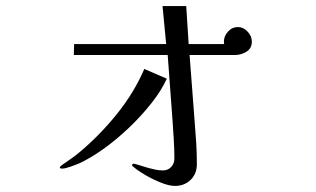

<svg xmlns="http://www.w3.org/2000/svg" viewBox="-20 -580 1040 632"><path d="M529 -321Q512 -283 479 -241Q446 -199 404.5 -159.5Q363 -120 319.5 -89Q276 -58 238 -41Q228 -37 211 -31Q194 -25 184 -25Q183 -25 180 -25.5Q177 -26 177 -29Q177 -31 179.5 -33Q182 -35 183 -36Q197 -46 211 -55.5Q225 -65 237 -75Q305 -131 363 -202.5Q421 -274 455 -353ZM809 -443Q809 -421 791.5 -410Q774 -399 754 -399H604Q608 -344 612.5 -288Q617 -232 621 -176Q624 -142 626 -108Q628 -74 628 -39Q628 -8 607.5 12Q587 32 556 32Q537 32 510.5 21.5Q484 11 459 -3.5Q434 -18 419 -31Q415 -33 415 -36Q415 -41 420 -41Q423 -41 433 -38Q443 -35 454 -31.5Q465 -28 469 -27Q480 -24 492 -21.5Q504 -19 516 -19Q533 -19 543.5 -30.5Q554 -42 554 -58Q554 -90 552 -120.5Q550 -151 548 -182L532 -399H223L224 -435H527L515 -560H593L601 -435H718Q717 -438 717 -443Q717 -461 730.5 -476Q744 -491 763 -491Q781 -491 795 -476Q809 -461 809 -443Z"/></svg>

Font: Kaisei Opti
Style: Regular
Weight: 400
Designer: Font-Kai, 金井和夫
Foundry: KAZUO KANAI
Version: Version 5.003